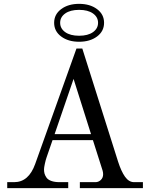

<svg xmlns="http://www.w3.org/2000/svg" viewBox="-20 -979 770 999"><path d="M298.3 -789.1Q261.7 -816.4 261.7 -860.4Q261.7 -904.3 298.3 -931.6Q335 -959 391.6 -959Q448.2 -959 484.9 -931.6Q521.5 -904.3 521.5 -860.4Q521.5 -816.4 484.9 -789.1Q448.2 -761.7 391.6 -761.7Q335 -761.7 298.3 -789.1ZM319.3 -908.9Q293 -890.1 293 -860.4Q293 -830.6 319.3 -811.8Q345.7 -793 391.6 -793Q437.5 -793 463.9 -811.8Q490.2 -830.6 490.2 -860.4Q490.2 -890.1 463.9 -908.9Q437.5 -927.7 391.6 -927.7Q345.7 -927.7 319.3 -908.9ZM17.6 0V-31.2H53.7Q129.4 -31.2 163.1 -126L377.9 -726.6H408.2L594.2 -138.7Q610.4 -87.9 630.4 -59.6Q650.4 -31.2 677.7 -31.2H723.6V0H395.5V-31.2H476.6Q492.7 -31.2 504.6 -42.7Q516.6 -54.2 516.6 -72.3Q516.6 -82 513.7 -91.8L463.4 -250H253.4L222.2 -159.7Q217.8 -147.5 213.4 -127Q209 -106.4 209 -98.1Q209 -85.4 211.7 -75.7Q214.4 -65.9 221.9 -54.9Q229.5 -43.9 246.8 -37.6Q264.2 -31.2 290 -31.2H335V0ZM264.2 -281.2H453.6L362.8 -568.4Z"/></svg>

Font: Theano Modern
Style: Regular
Weight: 400
Designer: Alexey Kryukov
Version: Version 2.00